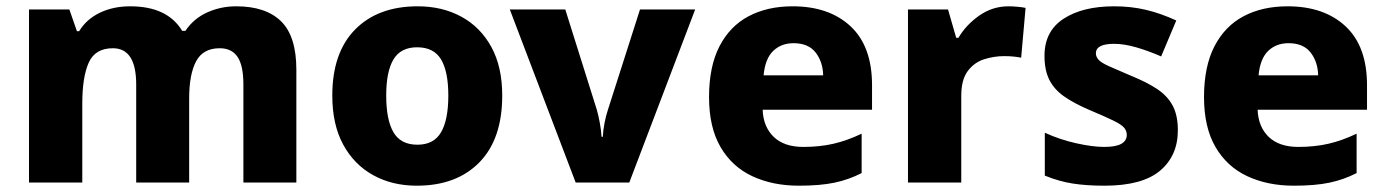

<svg xmlns="http://www.w3.org/2000/svg" viewBox="-20 -579 4398 609"><path d="M729 -559Q823 -559 871.5 -511.5Q920 -464 920 -358V0H752V-311Q752 -371 733.5 -398.5Q715 -426 677 -426Q624 -426 602 -384.5Q580 -343 580 -267V0H412V-311Q412 -426 338 -426Q282 -426 261.5 -380.5Q241 -335 241 -250V0H72V-549H200L224 -480H231Q254 -518 296.5 -538.5Q339 -559 393 -559Q511 -559 558 -481H568Q594 -520 637 -539.5Q680 -559 729 -559Z M1573 -276Q1573 -138 1500.5 -64Q1428 10 1302 10Q1224 10 1163.5 -23.5Q1103 -57 1068.5 -120.5Q1034 -184 1034 -276Q1034 -412 1106.5 -485.5Q1179 -559 1305 -559Q1383 -559 1443.5 -526Q1504 -493 1538.5 -430Q1573 -367 1573 -276ZM1205 -276Q1205 -199 1228 -159.5Q1251 -120 1304 -120Q1356 -120 1379 -159.5Q1402 -199 1402 -276Q1402 -352 1379 -390.5Q1356 -429 1303 -429Q1251 -429 1228 -390.5Q1205 -352 1205 -276Z M1806 0 1597 -549H1773L1873 -231Q1878 -214 1882.5 -189.5Q1887 -165 1888 -145H1892Q1893 -166 1897.5 -189Q1902 -212 1908 -230L2010 -549H2185L1976 0Z M2494 -559Q2610 -559 2678 -495.5Q2746 -432 2746 -309V-231H2399Q2401 -177 2434 -145Q2467 -113 2528 -113Q2580 -113 2623.5 -123Q2667 -133 2713 -155V-30Q2672 -9 2626.5 0.5Q2581 10 2514 10Q2431 10 2366.5 -20Q2302 -50 2265.5 -112.5Q2229 -175 2229 -271Q2229 -368 2262 -432Q2295 -496 2354.5 -527.5Q2414 -559 2494 -559ZM2497 -442Q2458 -442 2432.5 -417.5Q2407 -393 2402 -340H2591Q2590 -383 2567 -412.5Q2544 -442 2497 -442Z M3179 -559Q3192 -559 3208 -557.5Q3224 -556 3233 -554L3219 -396Q3210 -398 3196 -399.5Q3182 -401 3165 -401Q3133 -401 3101.5 -391Q3070 -381 3049.5 -353.5Q3029 -326 3029 -275V0H2860V-549H2987L3013 -459H3020Q3044 -500 3086 -529.5Q3128 -559 3179 -559Z M3716 -166Q3716 -85 3659.5 -37.5Q3603 10 3483 10Q3425 10 3381.5 3Q3338 -4 3294 -22V-158Q3342 -136 3394 -124.5Q3446 -113 3482 -113Q3520 -113 3537 -123Q3554 -133 3554 -151Q3554 -164 3545.5 -174Q3537 -184 3511.5 -196.5Q3486 -209 3436 -230Q3387 -251 3355.5 -273Q3324 -295 3308.5 -325.5Q3293 -356 3293 -402Q3293 -480 3353.5 -519.5Q3414 -559 3514 -559Q3567 -559 3614 -548Q3661 -537 3711 -514L3663 -400Q3622 -418 3583.5 -429Q3545 -440 3514 -440Q3456 -440 3456 -410Q3456 -399 3464.5 -389.5Q3473 -380 3497.5 -369Q3522 -358 3569 -338Q3616 -319 3649 -297.5Q3682 -276 3699 -245Q3716 -214 3716 -166Z M4064 -559Q4180 -559 4248 -495.5Q4316 -432 4316 -309V-231H3969Q3971 -177 4004 -145Q4037 -113 4098 -113Q4150 -113 4193.5 -123Q4237 -133 4283 -155V-30Q4242 -9 4196.5 0.5Q4151 10 4084 10Q4001 10 3936.5 -20Q3872 -50 3835.5 -112.5Q3799 -175 3799 -271Q3799 -368 3832 -432Q3865 -496 3924.5 -527.5Q3984 -559 4064 -559ZM4067 -442Q4028 -442 4002.5 -417.5Q3977 -393 3972 -340H4161Q4160 -383 4137 -412.5Q4114 -442 4067 -442Z"/></svg>

Font: Noto Sans Bengali ExtraBold
Style: Regular
Weight: 800
Designer: Jelle Bosma - Monotype Design Team
Foundry: Monotype Imaging Inc.
Version: Version 2.003; ttfautohint (v1.8.4.7-5d5b)